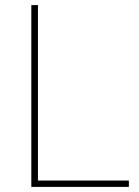

<svg xmlns="http://www.w3.org/2000/svg" viewBox="-20 -785 546 754"><path d="M103 -51H486V-76H129V-765H103Z"/></svg>

Font: Noto Sans Tamil UI Thin
Style: Regular
Weight: 100
Designer: Jelle Bosma - Monotype Design Team
Foundry: Monotype Imaging Inc.
Version: Version 2.004